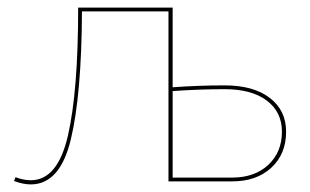

<svg xmlns="http://www.w3.org/2000/svg" viewBox="-20 -478 818 506"><path d="M734 -131Q734 -72 695 -36Q656 0 592 0H424V-448H196Q195 -228 166.5 -110Q138 8 61 8Q41 8 17 -1L21 -11Q42 -3 61 -3Q132 -3 159 -120.5Q186 -238 186 -458H435V-248Q504 -253 572 -253Q648 -253 691 -220Q734 -187 734 -131ZM723 -131Q723 -183 683 -213Q643 -243 572 -243Q508 -243 435 -238V-10H592Q651 -10 687 -43.5Q723 -77 723 -131Z"/></svg>

Font: Ysabeau SC Hairline
Style: Regular
Weight: 100
Designer: Christian Thalmann (Catharsis Fonts)
Version: Version 0.003